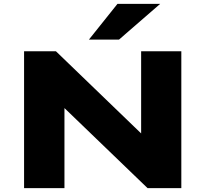

<svg xmlns="http://www.w3.org/2000/svg" viewBox="-20 -969 1058 989"><path d="M104 0V-705H268L714 -275H707V-705H914V0H740L305 -419H312V0ZM438 -765 585 -949H805L593 -765Z"/></svg>

Font: Nunito Sans 7pt Expanded Black
Style: Regular
Weight: 900
Width: 7
Designer: Vernon Adams
Foundry: Vernon Adams
Version: Version 3.101;gftools[0.9.27]